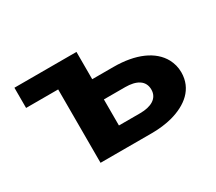

<svg xmlns="http://www.w3.org/2000/svg" viewBox="-102 -733 1057 938"><g transform="rotate(-30 426.5 -264.0)"><path d="M50 -528V-414H231V0H520C563 0 602 -5 636 -14C724 -38 794 -91 794 -186C794 -214 787 -239 775 -262C736 -334 645 -374 520 -374H400V-528ZM625 -186C625 -136 581 -113 520 -113H400V-260H520C583 -260 625 -237 625 -186Z"/></g></svg>

Font: Asimov
Style: XWid
Weight: 500
Designer: Google
Version: Version 2.000980; 2014